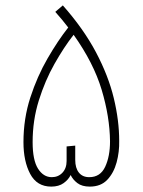

<svg xmlns="http://www.w3.org/2000/svg" viewBox="-20 -692 529 712"><path d="M170 0Q117 0 92 -47Q67 -94 67 -165Q67 -252 92.5 -330.5Q118 -409 156.5 -475.5Q195 -542 233 -590Q211 -619 185 -648L213 -672Q290 -585 336 -498Q382 -411 402 -328Q422 -245 422 -170Q423 -129 412.5 -90Q402 -51 378 -25.5Q354 0 313 0Q284 0 267 -13Q250 -26 242 -43Q234 -26 216 -13Q198 0 170 0ZM259 -99Q259 -69 272.5 -52Q286 -35 311 -35Q352 -35 370 -73.5Q388 -112 388 -168Q387 -259 357 -359Q327 -459 253 -563Q217 -517 182 -455Q147 -393 124 -319.5Q101 -246 101 -165Q101 -98 121 -66.5Q141 -35 172 -35Q196 -35 211.5 -51.5Q227 -68 227 -95V-149L259 -152Z"/></svg>

Font: Noto Sans Arabic UI SmCn XLt
Style: Regular
Weight: 200
Width: 4
Designer: Monotype Design Team, Nadine Chahine and Nizar Qandah
Foundry: Monotype Imaging Inc.
Version: Version 2.010; ttfautohint (v1.8.4.7-5d5b)